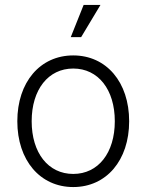

<svg xmlns="http://www.w3.org/2000/svg" viewBox="-20 -740 592 776"><path d="M276 16C410 16 502 -92 502 -250C502 -408 410 -516 276 -516C142 -516 50 -408 50 -250C50 -92 142 16 276 16ZM276 -37C175 -37 108 -122 108 -250C108 -378 175 -463 276 -463C377 -463 444 -378 444 -250C444 -122 377 -37 276 -37ZM266 -590H308L386 -720H318Z"/></svg>

Font: Uncut Sans Light
Style: Regular
Weight: 300
Designer: Kasper Nordkvist
Foundry: UNCUT.wtf
Version: Version 1.304;Glyphs 3.2 (3246)